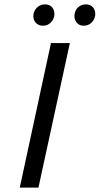

<svg xmlns="http://www.w3.org/2000/svg" viewBox="-20 -854 454 874"><path d="M70 0 212 -658H298L155 0ZM176 -737Q160 -737 149.5 -744.5Q139 -752 134.5 -764.5Q130 -777 133 -792Q137 -810 151 -822Q165 -834 185 -834Q200 -834 210 -827Q220 -820 224.5 -808.5Q229 -797 227 -781Q223 -762 209 -749.5Q195 -737 176 -737ZM361 -737Q346 -737 336 -744.5Q326 -752 321.5 -764.5Q317 -777 320 -792Q323 -810 337 -822Q351 -834 371 -834Q386 -834 396 -827Q406 -820 410.5 -808.5Q415 -797 413 -781Q409 -762 395 -749.5Q381 -737 361 -737Z"/></svg>

Font: Ysabeau Office Medium
Style: Italic
Weight: 500
Italic angle: -12°
Designer: Christian Thalmann (Catharsis Fonts)
Version: Version 2.001;gftools[0.9.30]; featfreeze: tnum,lnum,ss02